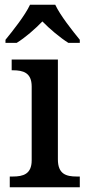

<svg xmlns="http://www.w3.org/2000/svg" viewBox="-20 -786 369 806"><path d="M3 -619V-606H50C86 -628 128 -665 158 -696C188 -665 232 -628 267 -606H315V-619C284 -657 233 -721 212 -766H106C85 -721 34 -657 3 -619ZM21 0H315V-45H302C258 -45 223 -55 223 -117V-536H29V-491H34C77 -491 113 -481 113 -423V-113C113 -55 77 -45 34 -45H21Z"/></svg>

Font: Noto Serif Devanagari Medium
Style: Regular
Weight: 500
Designer: Universal Thirst, Indian Type Foundry and the Monotype Design Team
Foundry: Monotype Imaging Inc.
Version: Version 2.004